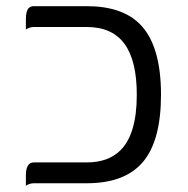

<svg xmlns="http://www.w3.org/2000/svg" viewBox="-20 -590 599 612"><path d="M256.8 -570.3H87.9Q77.6 -570.3 71.8 -564.5Q62.5 -555.2 62.5 -529.3V-496.1Q74.7 -503.9 87.9 -503.9H256.8Q337.4 -503.9 376.7 -450.4Q416 -397 416 -288.1Q416 -163.1 364.3 -111.3Q325.2 -72.3 256.8 -72.3H87.9Q74.2 -72.3 68.4 -61Q62.5 -50.8 62.5 -31.2V2Q74.7 -5.9 87.9 -5.9H256.8Q378.4 -5.9 435.8 -74Q493.2 -142.1 493.2 -288.1Q493.2 -445.8 425.8 -513.2Q368.7 -570.3 256.8 -570.3Z"/></svg>

Font: YuPearl-Light
Style: Light
Weight: 300
Designer: Max Yao
Foundry: Max-Everyday
Version: Version 1.011; ttfautohint (v1.8.3)